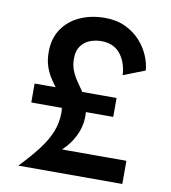

<svg xmlns="http://www.w3.org/2000/svg" viewBox="-80 -779 754 849"><g transform="rotate(10 296.5 -355.0)"><path d="M67 -370V-285H435V-370ZM444 -474 541 -512Q539 -543 524.5 -577.5Q510 -612 483 -642Q456 -672 416 -691Q376 -710 324 -710Q262 -710 212 -687.5Q162 -665 133 -622Q104 -579 104 -519Q104 -481 114 -452.5Q124 -424 139.5 -401Q155 -378 170.5 -357.5Q186 -337 196 -314.5Q206 -292 206 -264Q206 -218 189.5 -177Q173 -136 140.5 -93.5Q108 -51 59 0H526V-104H169L147 -50Q175 -58 204 -77.5Q233 -97 258 -126Q283 -155 298 -191Q313 -227 313 -267Q313 -301 303.5 -325.5Q294 -350 280.5 -370.5Q267 -391 252.5 -411.5Q238 -432 228.5 -455.5Q219 -479 219 -510Q219 -544 234.5 -565.5Q250 -587 274.5 -596.5Q299 -606 326 -606Q356 -606 378 -595Q400 -584 414 -565Q428 -546 435.5 -522Q443 -498 444 -474Z"/></g></svg>

Font: Jost Medium
Style: Regular
Weight: 500
Version: Version 3.710